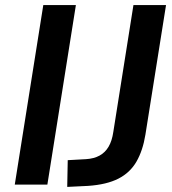

<svg xmlns="http://www.w3.org/2000/svg" viewBox="-20 -725 676 754"><path d="M38 0 150 -705H278L166 0ZM244 9 246 -96 318 -100Q349 -102 371 -114Q393 -126 406.5 -149Q420 -172 425 -207L504 -705H632L551 -196Q541 -134 516 -90.5Q491 -47 445 -23.5Q399 0 326 5Z"/></svg>

Font: Nunito Sans 12pt ExtraLight 12pt
Style: Bold Italic
Weight: 700
Italic angle: -9°
Version: Version 3.101;gftools[0.9.27]